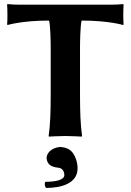

<svg xmlns="http://www.w3.org/2000/svg" viewBox="-20 -668 642 943"><path d="M229 -436V-200C229 -125 227 -54 219 0L220 3C220 3 266 0 301 0C335 0 381 3 381 3L383 0C375 -57 373 -125 373 -200V-436C373 -453 374 -543 381 -567C515 -567 585 -545 585 -545L587 -549C585 -564 585 -617 587 -645L585 -648C569 -646 546 -645 525 -645H77C56 -645 33 -646 17 -648L15 -645C17 -617 17 -564 15 -549L17 -545C17 -545 87 -567 221 -567C228 -543 229 -453 229 -436ZM209 109C211 137 228 152 268 156C284 158 296 171 296 193C296 211 267 225 202 225C198 234 200 250 207 255C283 255 361 232 361 159C361 130 351 100 336 81C322 63 301 56 279 54H273C237 58 212 79 209 105Z"/></svg>

Font: Libertinus Sans
Style: Bold
Weight: 700
Designer: Philipp H. Poll, Khaled Hosny
Foundry: Caleb Maclennan
Version: Version 7.050;RELEASE